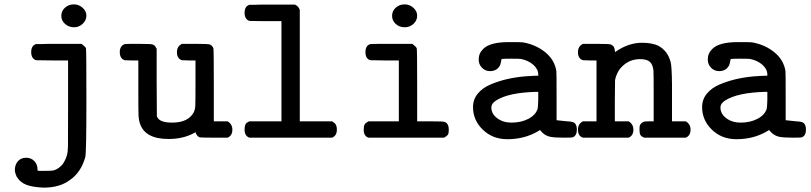

<svg xmlns="http://www.w3.org/2000/svg" viewBox="-20 -632 3715 880"><path d="M261 -559Q261 -582 278 -597Q295 -612 319 -612Q341 -612 358.5 -596.5Q376 -581 376 -560Q376 -539 359 -523Q342 -507 320 -507Q295 -507 278 -522.5Q261 -538 261 -559ZM100 91Q123 91 137.5 106.5Q152 122 152 144V150L160 151H193Q219 151 226 149Q249 142 267 121Q281 100 286 82Q291 67 291.5 40Q292 13 292 -151V-355H218L145 -356Q123 -364 123 -393Q123 -423 145 -430H148Q151 -430 156.5 -430Q162 -430 169 -430Q176 -430 185.5 -430.5Q195 -431 205 -431Q215 -431 227 -431Q239 -431 251 -431H354Q371 -418 374 -411Q376 -406 376 -176Q376 67 371 88Q351 159 299 194Q253 228 180 228Q130 226 101 215Q72 204 56 177Q49 162 48 148Q48 123 62 107Q76 91 100 91Z M1045 -38Q1045 -10 1023 -1H961Q898 -1 894 -3Q881 -9 876 -26L867 -21Q818 5 752 5Q644 5 621 -67Q616 -82 615 -101Q614 -120 614 -227V-355H583L552 -356Q529 -363 529 -393Q529 -422 552 -430Q553 -431 615 -431Q674 -431 680 -428Q691 -424 695 -413L698 -409V-254L699 -100Q707 -70 769 -70Q844 -70 869 -119Q874 -130 875 -144.5Q876 -159 876 -248V-355H845L814 -356Q791 -363 791 -393Q791 -420 814 -431H876Q936 -431 942 -428Q953 -423 958 -411Q960 -406 960 -241V-76H1023Q1045 -63 1045 -38Z M1101 -573Q1101 -603 1123 -610H1126Q1129 -610 1134.5 -610Q1140 -610 1147 -610Q1154 -610 1163.5 -610.5Q1173 -611 1183 -611Q1193 -611 1205 -611Q1217 -611 1229 -611H1332Q1350 -602 1354 -586V-76H1502Q1511 -70 1514.5 -67Q1518 -64 1521 -56.5Q1524 -49 1524 -38Q1524 -10 1502 -1H1123Q1101 -9 1101 -38Q1101 -51 1103.5 -58Q1106 -65 1109.5 -68Q1113 -71 1123 -76H1270V-535H1196L1123 -536Q1101 -544 1101 -573Z M1777 -559Q1777 -582 1794 -597Q1811 -612 1835 -612Q1857 -612 1874.5 -596.5Q1892 -581 1892 -560Q1892 -538 1875 -522.5Q1858 -507 1835 -507Q1810 -507 1793.5 -522.5Q1777 -538 1777 -559ZM1647 -38Q1647 -55 1651.5 -62Q1656 -69 1669 -76H1808V-355H1742L1677 -356Q1655 -363 1655 -393Q1655 -423 1677 -430Q1678 -431 1775 -431H1870Q1887 -418 1890 -411Q1892 -406 1892 -241V-76H1953Q2013 -76 2019 -73Q2037 -65 2037 -38Q2037 -20 2032.5 -14Q2028 -8 2015 -1H1669Q1647 -8 1647 -38Z M2226 -306Q2204 -306 2189 -321.5Q2174 -337 2174 -359Q2174 -388 2195 -408Q2226 -439 2311 -439Q2368 -439 2376 -438Q2435 -428 2478.5 -393Q2522 -358 2530 -306Q2531 -301 2531 -190V-81Q2572 -76 2578 -76Q2608 -75 2615 -67Q2624 -57 2624 -38Q2624 -11 2606 -3Q2602 -1 2566 -1Q2522 -1 2502 -5Q2482 -9 2466 -24Q2463 -27 2459.5 -31Q2456 -35 2455 -36L2445 -30Q2384 6 2305 6Q2238 6 2193 -37.5Q2148 -81 2148 -141Q2148 -176 2169.5 -202.5Q2191 -229 2227.5 -244.5Q2264 -260 2302.5 -269Q2341 -278 2385 -282Q2427 -285 2442 -285H2447V-290Q2447 -315 2424.5 -335Q2402 -355 2367 -362Q2358 -363 2324 -363Q2289 -363 2285 -362H2279Q2275 -340 2272 -333Q2258 -306 2226 -306ZM2447 -175V-211H2439Q2310 -208 2253 -171Q2232 -157 2232 -140Q2232 -110 2259 -90Q2286 -70 2324 -70Q2369 -70 2402 -87.5Q2435 -105 2444 -133Q2446 -139 2447 -175Z M2629 -393Q2629 -420 2652 -431H2714Q2774 -431 2780 -428Q2798 -420 2798 -399L2799 -394H2800Q2860 -436 2923 -436Q2967 -436 2996 -423Q3040 -400 3054 -347Q3059 -328 3060 -246Q3060 -217 3060 -198V-76H3123Q3145 -63 3145 -38Q3145 -10 3123 -1H2933Q2920 -6 2915.5 -13Q2911 -20 2911 -38Q2911 -54 2913 -58Q2918 -68 2928 -73Q2934 -76 2954 -76H2976V-188Q2976 -304 2975 -309Q2972 -337 2958 -349Q2944 -361 2913 -361Q2858 -361 2821 -316Q2808 -298 2801 -274L2799 -264L2798 -170V-76H2861Q2883 -63 2883 -38Q2883 -10 2861 -1H2652Q2629 -8 2629 -38Q2629 -65 2652 -76H2714V-355H2683L2652 -356Q2629 -363 2629 -393Z M3276 -306Q3254 -306 3239 -321.5Q3224 -337 3224 -359Q3224 -388 3245 -408Q3276 -439 3361 -439Q3418 -439 3426 -438Q3485 -428 3528.5 -393Q3572 -358 3580 -306Q3581 -301 3581 -190V-81Q3622 -76 3628 -76Q3658 -75 3665 -67Q3674 -57 3674 -38Q3674 -11 3656 -3Q3652 -1 3616 -1Q3572 -1 3552 -5Q3532 -9 3516 -24Q3513 -27 3509.5 -31Q3506 -35 3505 -36L3495 -30Q3434 6 3355 6Q3288 6 3243 -37.5Q3198 -81 3198 -141Q3198 -176 3219.5 -202.5Q3241 -229 3277.5 -244.5Q3314 -260 3352.5 -269Q3391 -278 3435 -282Q3477 -285 3492 -285H3497V-290Q3497 -315 3474.5 -335Q3452 -355 3417 -362Q3408 -363 3374 -363Q3339 -363 3335 -362H3329Q3325 -340 3322 -333Q3308 -306 3276 -306ZM3497 -175V-211H3489Q3360 -208 3303 -171Q3282 -157 3282 -140Q3282 -110 3309 -90Q3336 -70 3374 -70Q3419 -70 3452 -87.5Q3485 -105 3494 -133Q3496 -139 3497 -175Z"/></svg>

Font: KaTeX_Typewriter
Style: Regular
Weight: 400
Version: Version 1.1; ttfautohint (v1.3)